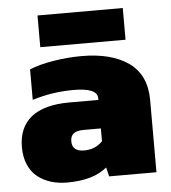

<svg xmlns="http://www.w3.org/2000/svg" viewBox="-50 -705 678 760"><g transform="rotate(-5 289.5 -324.5)"><path d="M127 -533.2V-659.2H465.8V-533.2ZM187 9.8Q151.9 9.8 122.3 0.7Q92.8 -8.3 69.6 -26.6Q46.4 -44.9 33.2 -75.2Q20 -105.5 20 -145Q20 -223.1 70.8 -264.2Q121.6 -305.2 223.1 -305.2H337.9V-312Q337.9 -353 243.2 -353Q159.2 -353 79.1 -328.1V-449.2Q116.2 -464.8 173.3 -474.4Q230.5 -483.9 286.1 -483.9Q405.8 -483.9 473.9 -435.1Q542 -386.2 542 -287.1V0H354L345.2 -36.1Q290.5 9.8 187 9.8ZM265.1 -110.8Q309.1 -110.8 337.9 -141.1V-191.9H270Q242.7 -191.9 229.7 -182.1Q216.8 -172.4 216.8 -150.9Q216.8 -110.8 265.1 -110.8Z"/></g></svg>

Font: Kanit ExtraBold
Style: Regular
Weight: 800
Designer: Katatrad Team
Foundry: CadsonDemak
Version: Version 1.000;PS 001.000;hotconv 1.0.88;makeotf.lib2.5.64775